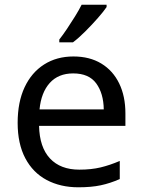

<svg xmlns="http://www.w3.org/2000/svg" viewBox="-20 -837 604 816"><path d="M292 -597Q361 -597 410.5 -567Q460 -537 486.5 -482.5Q513 -428 513 -355V-302H146Q148 -211 192.5 -163.5Q237 -116 317 -116Q368 -116 407.5 -125.5Q447 -135 489 -153V-76Q448 -58 408 -49.5Q368 -41 313 -41Q237 -41 178.5 -72Q120 -103 87.5 -164.5Q55 -226 55 -315Q55 -403 84.5 -466Q114 -529 167.5 -563Q221 -597 292 -597ZM291 -525Q228 -525 191.5 -484.5Q155 -444 148 -372H421Q420 -440 389 -482.5Q358 -525 291 -525ZM433 -807Q421 -789 396 -760.5Q371 -732 342.5 -703.5Q314 -675 290 -657H232V-669Q247 -688 264.5 -714Q282 -740 299 -767.5Q316 -795 327 -817H433Z"/></svg>

Font: Noto Sans Tamil UI
Style: Regular
Weight: 400
Designer: Jelle Bosma - Monotype Design Team
Foundry: Monotype Imaging Inc.
Version: Version 2.004; ttfautohint (v1.8.4.7-5d5b)